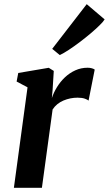

<svg xmlns="http://www.w3.org/2000/svg" viewBox="-20 -888 515 908"><path d="M45.7 0 110.2 -475 58.6 -502.4 66.3 -542.9 210.5 -567.4 234.3 -552.6 228.7 -462.1 225.2 -424.2Q233.7 -450.2 249.4 -475.8Q265 -501.4 286.9 -522.2Q308.8 -542.9 336 -555.3Q363.2 -567.7 394.4 -567.7Q405.9 -567.7 414.9 -564.9Q423.9 -562.2 427.9 -558.9L398.8 -412.2Q394.8 -416.2 381.6 -421.2Q368.3 -426.1 346.6 -426.1Q329.8 -426.1 312.7 -422.7Q295.7 -419.2 279.9 -412.5Q264.1 -405.8 251.1 -395.2Q238.1 -384.6 228.8 -370.4L178.2 0ZM226.9 -657 390.1 -868.3 474.8 -796.3Q469.3 -786.4 451.5 -768.9Q433.8 -751.3 408.9 -730.2Q384 -709.2 356.8 -688.6Q329.6 -668.1 304.8 -651.8Q279.9 -635.4 262.6 -627.7Z"/></svg>

Font: Merriweather Light
Style: Italic
Weight: 300
Italic angle: -7.8°
Designer: Eben Sorkin
Foundry: Eben Sorkin
Version: Version 2.101